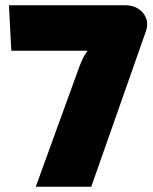

<svg xmlns="http://www.w3.org/2000/svg" viewBox="-20 -710 583 730"><path d="M457 -690Q486 -690 507 -676Q528 -662 536 -639Q544 -616 534 -589L327 0H116L275 -438Q282 -458 290.5 -478Q299 -498 313 -517H23L14 -690Z"/></svg>

Font: Exo 2 Black
Style: Regular
Weight: 900
Designer: Natanael Gama
Foundry: Natanael Gama
Version: Version 2.010